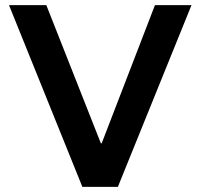

<svg xmlns="http://www.w3.org/2000/svg" viewBox="-20 -720 779 746"><path d="M300 6 15 -700H160L372 -163H375L582 -700H724L438 6Z"/></svg>

Font: REM Medium Medium
Style: Regular
Weight: 500
Version: Version 1.005;gftools[0.9.28]